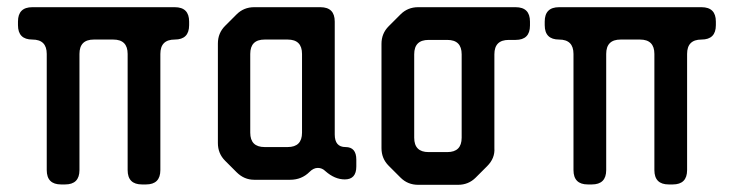

<svg xmlns="http://www.w3.org/2000/svg" viewBox="-20 -505 2041 534"><path d="M110 -32Q110 8 150 8H161Q201 8 201 -32V-355Q201 -395 241 -395H295Q335 -395 335 -355V-32Q335 8 375 8H386Q426 8 426 -32V-355Q426 -395 466 -395Q506 -395 506 -435V-445Q506 -485 466 -485H70Q30 -485 30 -445V-435Q30 -395 70 -395Q110 -395 110 -355Z M676 -136V-355Q676 -395 716 -395H780Q820 -395 820 -355V-136Q820 -96 780 -96H716Q676 -96 676 -136ZM638 -26Q659 -5 687 -5H787Q819 -5 841 -27Q852 -38 864 -38Q876 -38 885 -29Q911 -6 939 -6Q971 -6 971 -42V-61Q971 -96 941 -96Q911 -96 911 -131V-445Q911 -485 871 -485H687Q658 -485 638 -465L606 -433Q586 -413 586 -384V-107Q586 -78 606 -58Z M1094 -11Q1114 9 1143 9H1254Q1283 9 1303 -11L1335 -43Q1357 -65 1355 -93V-354Q1355 -394 1395 -394H1414Q1454 -394 1454 -434V-445Q1454 -485 1414 -485H1143Q1114 -485 1094 -465L1061 -432Q1041 -412 1041 -383V-93Q1041 -64 1061 -44ZM1132 -122V-354Q1132 -394 1172 -394H1224Q1264 -394 1264 -354V-122Q1264 -82 1224 -82H1172Q1132 -82 1132 -122Z M1575 -32Q1575 8 1615 8H1626Q1666 8 1666 -32V-355Q1666 -395 1706 -395H1760Q1800 -395 1800 -355V-32Q1800 8 1840 8H1851Q1891 8 1891 -32V-355Q1891 -395 1931 -395Q1971 -395 1971 -435V-445Q1971 -485 1931 -485H1535Q1495 -485 1495 -445V-435Q1495 -395 1535 -395Q1575 -395 1575 -355Z"/></svg>

Font: WDXL Lubrifont SC
Style: Regular
Weight: 400
Designer: [WDXL Lubrifont] Copyright 2020-2022 (c) NightFurySL2001, Skr-ZERO; [ZCOOL QingKe HuangYou] Copyright 2018-2022 (c) The 
Version: Version 2.001;hotconv 1.1.1;makeotfexe 2.6.0